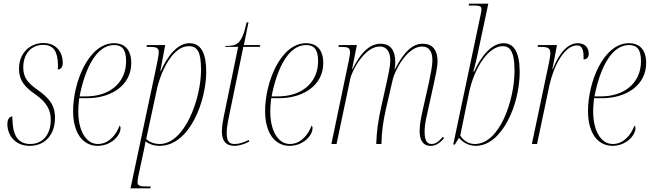

<svg xmlns="http://www.w3.org/2000/svg" viewBox="-20 -780 3533 1040"><path d="M141 10C228 10 278 -55 278 -142C278 -214 241 -252 188 -290C136 -327 106 -355 106 -414C106 -493 153 -537 214 -537C274 -537 292 -496 294 -430C294 -422 294 -413 293 -404C310 -404 320 -416 320 -441C320 -493 288 -547 215 -547C144 -547 83 -494 83 -408C83 -337 123 -302 177 -265C233 -224 255 -183 255 -132C255 -50 211 0 143 0C77 0 50 -50 48 -123C47 -131 47 -140 47 -149C34 -149 20 -139 20 -107C20 -54 56 10 141 10Z M509 10C582 10 633 -46 633 -86C633 -94 630 -98 628 -100C608 -47 568 0 510 0C446 0 404 -72 404 -176C404 -204 408 -240 409 -248H451C583 -248 691 -318 691 -439C691 -507 658 -546 598 -546C459 -546 376 -333 376 -179C376 -56 431 10 509 10ZM447 -258H411C442 -416 505 -536 598 -536C642 -536 663 -511 663 -449C663 -329 571 -258 447 -258Z M829 -429 687 240H794L797 230H781C740 230 725 228 725 207C725 200 726 190 729 175L759 35C763 19 764 8 768 -14C788 0 811 10 844 10C1010 10 1097 -237 1097 -391C1097 -490 1070 -546 1006 -546C941 -546 887 -476 850 -394H848L875 -536H776L773 -526H786C824 -526 840 -523 840 -497C840 -484 835 -461 829 -429ZM845 0C808 0 782 -16 772 -27L828 -288C849 -390 914 -530 1002 -530C1049 -530 1069 -500 1069 -402C1069 -244 980 0 845 0Z M1251 10C1271 10 1300 3 1330 -13L1327 -22C1299 -8 1278 0 1249 0C1218 0 1208 -20 1208 -59C1208 -77 1209 -98 1226 -177L1298 -526H1387L1390 -536H1301L1326 -659H1316C1289 -536 1262 -532 1201 -531L1200 -526H1270L1201 -192C1185 -116 1182 -94 1182 -67C1182 -25 1197 10 1251 10Z M1549 10C1622 10 1673 -46 1673 -86C1673 -94 1670 -98 1668 -100C1648 -47 1608 0 1550 0C1486 0 1444 -72 1444 -176C1444 -204 1448 -240 1449 -248H1491C1623 -248 1731 -318 1731 -439C1731 -507 1698 -546 1638 -546C1499 -546 1416 -333 1416 -179C1416 -56 1471 10 1549 10ZM1487 -258H1451C1482 -416 1545 -536 1638 -536C1682 -536 1703 -511 1703 -449C1703 -329 1611 -258 1487 -258Z M2312 10C2339 10 2358 -1 2385 -31L2379 -39C2355 -12 2340 0 2317 0C2286 0 2280 -33 2280 -67C2280 -87 2283 -113 2287 -132L2331 -332C2338 -365 2350 -413 2350 -450C2350 -499 2330 -543 2270 -543C2217 -543 2172 -506 2119 -405H2117C2120 -419 2121 -432 2121 -444C2121 -499 2101 -543 2042 -543C1988 -543 1939 -505 1889 -405H1887L1913 -536H1815L1813 -526H1827C1865 -526 1876 -521 1876 -496C1876 -487 1873 -472 1870 -455L1775 0H1803L1877 -352C1887 -401 1957 -528 2036 -528C2081 -528 2094 -490 2094 -454C2094 -420 2084 -378 2074 -332L2044 -197C2028 -124 2020 -68 2018 0H2046C2048 -70 2055 -123 2072 -196L2108 -352C2117 -392 2183 -528 2266 -528C2308 -528 2322 -495 2322 -455C2322 -420 2312 -376 2303 -332L2268 -176C2262 -148 2253 -106 2253 -72C2253 -27 2267 10 2312 10Z M2557 10C2699 10 2795 -213 2795 -390C2795 -496 2764 -546 2708 -546C2642 -546 2585 -474 2548 -392H2544C2551 -421 2558 -443 2569 -496L2625 -760H2521L2518 -750H2550C2578 -750 2588 -746 2588 -730C2588 -722 2586 -712 2583 -698L2435 3H2444L2466 -34C2482 -14 2513 10 2557 10ZM2552 0C2515 0 2489 -21 2473 -46L2521 -280C2550 -416 2627 -530 2703 -530C2738 -530 2767 -508 2767 -397C2767 -240 2688 0 2552 0Z M2954 -442 2861 0H2889L2956 -318C2977 -415 3034 -534 3105 -534C3128 -534 3141 -520 3141 -472C3141 -467 3141 -463 3141 -458C3159 -458 3169 -471 3169 -489C3169 -516 3154 -546 3110 -546C3052 -546 3007 -488 2974 -405H2972L2997 -536H2894L2892 -526H2907C2944 -526 2961 -522 2961 -492C2961 -482 2959 -465 2954 -442Z M3298 10C3371 10 3422 -46 3422 -86C3422 -94 3419 -98 3417 -100C3397 -47 3357 0 3299 0C3235 0 3193 -72 3193 -176C3193 -204 3197 -240 3198 -248H3240C3372 -248 3480 -318 3480 -439C3480 -507 3447 -546 3387 -546C3248 -546 3165 -333 3165 -179C3165 -56 3220 10 3298 10ZM3236 -258H3200C3231 -416 3294 -536 3387 -536C3431 -536 3452 -511 3452 -449C3452 -329 3360 -258 3236 -258Z"/></svg>

Font: Noto Serif Display Condensed Thin
Style: Italic
Weight: 100
Width: 3
Italic angle: -12°
Designer: Monotype Design Team
Foundry: Monotype Imaging Inc.
Version: Version 2.009